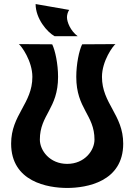

<svg xmlns="http://www.w3.org/2000/svg" viewBox="-20 -919 664 949"><path d="M322 -870C315 -860 311 -845 311 -834C311 -810 328 -767 364 -740H250C213 -760 156 -827 156 -899ZM35 -209C35 -352 140 -407 140 -539C140 -618 85 -693 73 -701L238 -700C253 -669 267 -603 267 -539C267 -381 177 -352 177 -229C177 -175 226 -109 312 -109C398 -109 447 -175 447 -229C447 -352 357 -381 357 -539C357 -603 371 -669 386 -700L551 -701C539 -693 484 -618 484 -539C484 -407 589 -352 589 -209C589 -20 407 10 312 10C217 10 35 -20 35 -209Z"/></svg>

Font: Brassia
Style: Regular
Weight: 400
Designer: Ariel Martín Pérez
Foundry: Tunera Type Foundry
Version: Version 1.600;hotconv 1.0.109;makeotfexe 2.5.65596